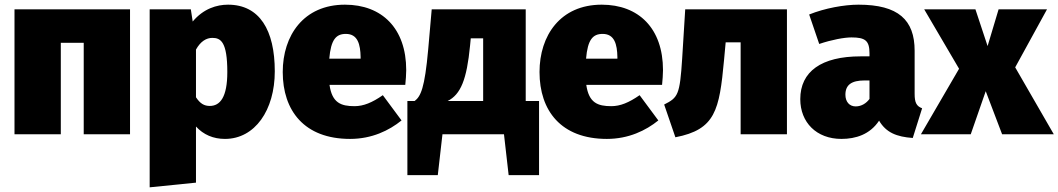

<svg xmlns="http://www.w3.org/2000/svg" viewBox="-20 -574 4526 821"><path d="M338 0H536V-534H42V0H240V-391H338Z M955 -554C907 -554 850 -537 804 -482L796 -534H620V227L818 207V-33C850 2 892 20 942 20C1070 20 1155 -103 1155 -269C1155 -445 1090 -554 955 -554ZM877 -121C853 -121 836 -131 818 -158V-362C838 -398 863 -412 888 -412C924 -412 952 -395 952 -266C952 -158 921 -121 877 -121Z M1717 -274C1717 -453 1613 -554 1455 -554C1278 -554 1189 -422 1189 -266C1189 -101 1281 20 1477 20C1570 20 1644 -16 1697 -59L1617 -167C1571 -135 1534 -120 1496 -120C1438 -120 1400 -134 1389 -211H1713C1715 -230 1717 -257 1717 -274ZM1522 -323H1388C1395 -405 1417 -429 1459 -429C1510 -429 1521 -384 1522 -330Z M2228 -142V-534H1826L1811 -363C1796 -196 1779 -162 1753 -142H1722V175H1852L1872 0H2135L2155 175H2285V-142ZM2046 -142H1894C1950 -170 1976 -234 1990 -379L1993 -410H2046Z M2815 -274C2815 -453 2711 -554 2553 -554C2376 -554 2287 -422 2287 -266C2287 -101 2379 20 2575 20C2668 20 2742 -16 2795 -59L2715 -167C2669 -135 2632 -120 2594 -120C2536 -120 2498 -134 2487 -211H2811C2813 -230 2815 -257 2815 -274ZM2620 -323H2486C2493 -405 2515 -429 2557 -429C2608 -429 2619 -384 2620 -330Z M2910 -534 2897 -324C2887 -167 2879 -157 2820 -127L2868 13C3039 -20 3056 -102 3076 -317L3083 -393H3147V0H3345V-534Z M3891 -173V-357C3891 -489 3821 -554 3651 -554C3590 -554 3507 -539 3440 -512L3483 -386C3536 -404 3590 -414 3621 -414C3680 -414 3698 -400 3698 -346V-333H3660C3492 -333 3402 -268 3402 -150C3402 -51 3471 20 3578 20C3639 20 3700 1 3739 -58C3769 -7 3814 11 3883 16L3923 -111C3899 -120 3891 -135 3891 -173ZM3639 -119C3612 -119 3595 -139 3595 -169C3595 -211 3621 -230 3677 -230H3698V-151C3685 -133 3664 -119 3639 -119Z M4321 -286 4457 -534H4250L4203 -377L4151 -534H3932L4081 -280L3918 0H4131L4195 -184L4265 0H4486Z"/></svg>

Font: Fira Sans Heavy
Style: Regular
Weight: 900
Designer: bBox Type GmbH & Carrois Corporate GbR & Edenspiekermann AG
Foundry: bBox Type GmbH & Carrois Corporate GbR & Edenspiekermann AG
Version: Version 4.300;PS 004.300;hotconv 1.0.88;makeotf.lib2.5.64775